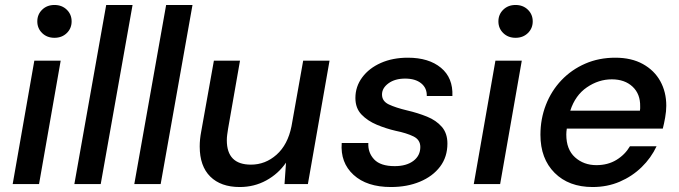

<svg xmlns="http://www.w3.org/2000/svg" viewBox="-20 -740 2732 772"><path d="M199 -588Q169 -588 149.5 -607Q130 -626 130 -654Q130 -682 149.5 -701Q169 -720 199 -720Q229 -720 248.5 -701Q268 -682 268 -654Q268 -626 248.5 -607Q229 -588 199 -588ZM31 0 118 -496H224L137 0Z M279 0 407 -720H513L385 0Z M520 0 648 -720H754L626 0Z M1305 -496 1218 0H1124L1130 -86Q1099 -41 1050.5 -14.5Q1002 12 944 12Q868 12 825.5 -30Q783 -72 783 -151Q783 -180 789 -211L840 -496H945L897 -222Q895 -209 893.5 -198Q892 -187 892 -176Q892 -78 989 -78Q1047 -78 1092 -118Q1137 -158 1152 -232L1199 -496Z M1552 12Q1455 12 1401.5 -37Q1348 -86 1354 -165H1461Q1459 -126 1484.5 -99Q1510 -72 1567 -72Q1614 -72 1642 -93Q1670 -114 1670 -149Q1670 -178 1642.5 -191.5Q1615 -205 1571 -214Q1532 -223 1495 -238.5Q1458 -254 1433.5 -279.5Q1409 -305 1409 -346Q1409 -392 1436.5 -429Q1464 -466 1511.5 -487Q1559 -508 1620 -508Q1704 -508 1753 -467.5Q1802 -427 1799 -354H1696Q1697 -386 1673.5 -405Q1650 -424 1609 -424Q1568 -424 1542 -405Q1516 -386 1516 -360Q1516 -333 1543.5 -320Q1571 -307 1617 -296Q1660 -286 1697 -271Q1734 -256 1756.5 -230Q1779 -204 1779 -163Q1779 -109 1749.5 -70Q1720 -31 1668.5 -9.5Q1617 12 1552 12Z M2053 -588Q2023 -588 2003.5 -607Q1984 -626 1984 -654Q1984 -682 2003.5 -701Q2023 -720 2053 -720Q2083 -720 2102.5 -701Q2122 -682 2122 -654Q2122 -626 2102.5 -607Q2083 -588 2053 -588ZM1885 0 1972 -496H2078L1991 0Z M2363 12Q2267 12 2210 -45Q2153 -102 2153 -198Q2153 -262 2175 -318.5Q2197 -375 2237.5 -417.5Q2278 -460 2333 -484Q2388 -508 2454 -508Q2519 -508 2565 -482.5Q2611 -457 2635 -413.5Q2659 -370 2659 -315Q2659 -293 2654.5 -267.5Q2650 -242 2645 -223H2259Q2257 -210 2257 -199Q2257 -139 2292 -107.5Q2327 -76 2378 -76Q2424 -76 2458.5 -97Q2493 -118 2513 -152H2620Q2598 -105 2560 -68Q2522 -31 2472 -9.5Q2422 12 2363 12ZM2440 -421Q2387 -421 2340 -389Q2293 -357 2273 -295H2553Q2554 -300 2554 -304Q2554 -308 2554 -312Q2555 -362 2523.5 -391.5Q2492 -421 2440 -421Z"/></svg>

Font: DeepMind Sans Medium
Style: Italic
Weight: 500
Italic angle: -10°
Designer: Jonny Pinhorn / Modifications: Colophon Foundry
Foundry: Colophon Foundry
Version: Version 1.002; ttfautohint (v1.8.2)